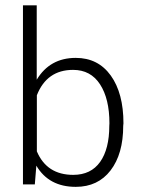

<svg xmlns="http://www.w3.org/2000/svg" viewBox="-20 -705 541 735"><path d="M259.8 -437.5Q159.2 -437.5 121.1 -340.3V-125.5Q159.2 -35.6 260.3 -35.6Q328.1 -35.6 363.3 -85.2Q398.4 -134.8 398.4 -223.6L398.9 -232.9Q398.9 -326.7 363 -382.1Q327.1 -437.5 259.8 -437.5ZM270 10.3Q167 10.3 119.1 -70.8L113.3 1H67.9V-684.6H120.6V-399.9Q170.9 -483.4 270 -483.4Q355.5 -483.4 404.1 -415.8Q452.6 -348.1 452.6 -232.9L451.7 -223.6Q451.7 -115.7 403.3 -52.7Q355 10.3 270 10.3Z"/></svg>

Font: Yantramanav Light
Style: Regular
Weight: 300
Version: Version 1.001;PS 1.0;hotconv 1.0.72;makeotf.lib2.5.5900; ttf